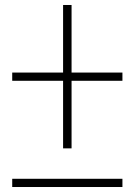

<svg xmlns="http://www.w3.org/2000/svg" viewBox="-20 -750 540 770"><path d="M233 -155V-426H29V-459H233V-730H267V-459H471V-426H267V-155ZM29 0V-33H471V0Z"/></svg>

Font: M PLUS Code Latin ExtraLight
Style: Regular
Weight: 250
Designer: Coji Morishita
Foundry: UNDERFOREST DESIGN
Version: Version 1.002; ttfautohint (v1.8.3)